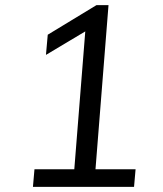

<svg xmlns="http://www.w3.org/2000/svg" viewBox="-20 -732 640 752"><path d="M354 -69H511L505 0H109L115 -69H271L314 -609L160 -517L167 -596L358 -712H405Z"/></svg>

Font: PRinguin Sans
Style: Italic
Weight: 400
Designer: Vernon Adams
Foundry: Vernon Adams
Version: ""